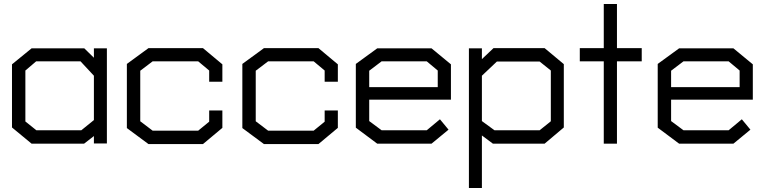

<svg xmlns="http://www.w3.org/2000/svg" viewBox="-20 -719 3828 961"><path d="M450 -1V-38L401 0H138L40 -81V-397L138 -477H402L450 -430V-477H515V-1ZM450 -340 383 -412H161L107 -366V-111L162 -67H387L450 -118Z M996 2H723L615 -78V-399L723 -478H996L1093 -397V-310H1027V-366L972 -412H744L682 -365V-112L744 -65H972L1027 -110V-166H1093V-79Z M1574 2H1301L1193 -78V-399L1301 -478H1574L1671 -397V-310H1605V-366L1550 -412H1322L1260 -365V-112L1322 -65H1550L1605 -110V-166H1671V-79Z M1828 -220V-113L1890 -67H2116L2182 -122L2225 -70L2140 0H1868L1761 -80V-399L1868 -477H2140L2237 -397V-220ZM2171 -366 2116 -412H1890L1828 -365V-283H2171Z M2706 0H2447L2392 -41V222H2327V-477H2392V-423L2450 -478H2706L2802 -398V-81ZM2737 -366 2681 -411H2467L2392 -340V-113L2455 -67H2681L2737 -112Z M3068 -412V0H3002V-412H2882V-478H3002V-699H3068V-478H3192V-412Z M3339 -220V-113L3401 -67H3627L3693 -122L3736 -70L3651 0H3379L3272 -80V-399L3379 -477H3651L3748 -397V-220ZM3682 -366 3627 -412H3401L3339 -365V-283H3682Z"/></svg>

Font: Turret Road Medium
Style: Regular
Weight: 500
Designer: Noponies
Foundry: Noponies
Version: Version 1.001; ttfautohint (v1.8)